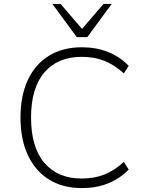

<svg xmlns="http://www.w3.org/2000/svg" viewBox="-20 -955 749 983"><path d="M399 8Q302 8 231.5 -35.5Q161 -79 123 -160Q85 -241 85 -353Q85 -465 122.5 -545.5Q160 -626 230.5 -669.5Q301 -713 399 -713Q473 -713 533 -689Q593 -665 639 -618L614 -579Q566 -623 514.5 -643.5Q463 -664 398 -664Q276 -664 207.5 -584.5Q139 -505 139 -353Q139 -201 207.5 -121Q276 -41 398 -41Q463 -41 514.5 -61.5Q566 -82 614 -126L639 -87Q593 -40 533 -16Q473 8 399 8ZM373 -765 248 -935H290L400 -807L510 -935H552L427 -765Z"/></svg>

Font: Nunito Sans 7pt ExtraLight
Style: Regular
Weight: 250
Designer: Vernon Adams
Foundry: Vernon Adams
Version: Version 3.101;gftools[0.9.27]